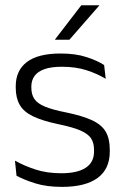

<svg xmlns="http://www.w3.org/2000/svg" viewBox="-20 -702 475 732"><path d="M216.5 10.5Q157.5 10.5 114.5 -3Q71.5 -16.5 43 -32L37 -89.5Q73 -69.5 116 -55.5Q159 -41.5 214 -41.5Q274.5 -41.5 306.5 -62.2Q338.5 -83 338.5 -124V-131Q338.5 -157.5 327 -174.8Q315.5 -192 286 -204.8Q256.5 -217.5 202.5 -228.5Q141 -241.5 105.5 -258.8Q70 -276 55 -302.5Q40 -329 40 -368V-373Q40 -433.5 82.8 -465.8Q125.5 -498 211 -498Q268 -498 309.5 -484.5Q351 -471 377 -454L383 -401.5Q351 -421 310 -434.2Q269 -447.5 216 -447.5Q175.5 -447.5 149.8 -438.5Q124 -429.5 111.8 -412.5Q99.5 -395.5 99.5 -372.5V-368Q99.5 -342 111 -324.8Q122.5 -307.5 151.5 -295.5Q180.5 -283.5 231.5 -273.5Q294.5 -260.5 331 -243.5Q367.5 -226.5 383 -200Q398.5 -173.5 398.5 -132.5V-123.5Q398.5 -57.5 352 -23.5Q305.5 10.5 216.5 10.5ZM290 -682H358.5V-681L244.5 -550.5H190V-552Z"/></svg>

Font: Anek Latin Light
Style: Regular
Weight: 300
Designer: Yesha Goshar
Foundry: Ek Type
Version: Version 1.003